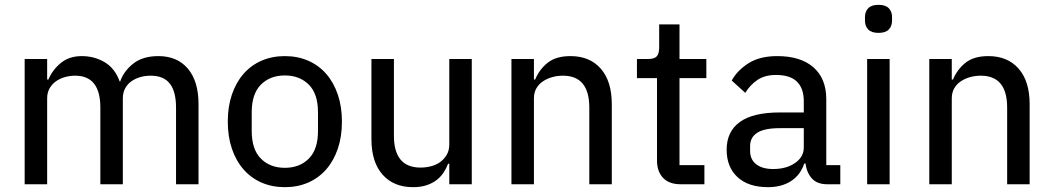

<svg xmlns="http://www.w3.org/2000/svg" viewBox="-20 -762 4354 794"><path d="M82 0V-518H175V-433H180Q197 -473 231.5 -501.5Q266 -530 318 -530Q370 -530 412.5 -505Q455 -480 475 -425H477Q491 -467 530.5 -498.5Q570 -530 635 -530Q713 -530 757 -478Q801 -426 801 -331V0H708V-317Q708 -383 682.5 -416Q657 -449 603 -449Q580 -449 559.5 -443Q539 -437 523 -425.5Q507 -414 497.5 -396.5Q488 -379 488 -355V0H395V-317Q395 -449 291 -449Q269 -449 248 -443Q227 -437 211 -425.5Q195 -414 185 -396.5Q175 -379 175 -355V0Z M1158 12Q1105 12 1061.5 -7Q1018 -26 987 -61.5Q956 -97 939 -147Q922 -197 922 -259Q922 -321 939 -371Q956 -421 987 -456.5Q1018 -492 1061.5 -511Q1105 -530 1158 -530Q1211 -530 1254.5 -511Q1298 -492 1329 -456.5Q1360 -421 1377 -371Q1394 -321 1394 -259Q1394 -197 1377 -147Q1360 -97 1329 -61.5Q1298 -26 1254.5 -7Q1211 12 1158 12ZM1158 -68Q1219 -68 1257 -106Q1295 -144 1295 -220V-298Q1295 -374 1257 -412Q1219 -450 1158 -450Q1097 -450 1059 -412Q1021 -374 1021 -298V-220Q1021 -144 1059 -106Q1097 -68 1158 -68Z M1838 -85H1833Q1826 -66 1814.5 -48.5Q1803 -31 1785.5 -17.5Q1768 -4 1744 4Q1720 12 1688 12Q1608 12 1562 -40Q1516 -92 1516 -187V-518H1609V-201Q1609 -69 1719 -69Q1741 -69 1762.5 -74.5Q1784 -80 1800.5 -92Q1817 -104 1827.5 -122Q1838 -140 1838 -164V-518H1931V0H1838Z M2095 0V-518H2188V-433H2193Q2211 -476 2245.5 -503Q2280 -530 2339 -530Q2419 -530 2464.5 -478Q2510 -426 2510 -331V0H2417V-317Q2417 -449 2308 -449Q2285 -449 2263.5 -443Q2242 -437 2225 -425.5Q2208 -414 2198 -396.5Q2188 -379 2188 -355V0Z M2795 0Q2747 0 2722 -26.5Q2697 -53 2697 -98V-439H2614V-518H2660Q2686 -518 2696 -529Q2706 -540 2706 -566V-661H2790V-518H2901V-439H2790V-79H2893V0Z M3402 0Q3359 0 3337.5 -24Q3316 -48 3311 -86H3306Q3290 -38 3251 -13Q3212 12 3156 12Q3075 12 3030 -29.5Q2985 -71 2985 -143Q2985 -218 3039.5 -257.5Q3094 -297 3206 -297H3304V-344Q3304 -396 3276 -424Q3248 -452 3189 -452Q3143 -452 3112.5 -431.5Q3082 -411 3062 -378L3006 -429Q3029 -471 3075.5 -500.5Q3122 -530 3194 -530Q3291 -530 3344 -483.5Q3397 -437 3397 -352V-79H3455V0ZM3177 -63Q3232 -63 3268 -88Q3304 -113 3304 -152V-232H3205Q3141 -232 3111.5 -213Q3082 -194 3082 -158V-138Q3082 -102 3107.5 -82.5Q3133 -63 3177 -63Z M3613 -626Q3584 -626 3570.5 -640Q3557 -654 3557 -677V-691Q3557 -714 3570.5 -728Q3584 -742 3613 -742Q3642 -742 3655.5 -728Q3669 -714 3669 -691V-677Q3669 -654 3655.5 -640Q3642 -626 3613 -626ZM3566 -518H3659V0H3566Z M3823 0V-518H3916V-433H3921Q3939 -476 3973.5 -503Q4008 -530 4067 -530Q4147 -530 4192.5 -478Q4238 -426 4238 -331V0H4145V-317Q4145 -449 4036 -449Q4013 -449 3991.5 -443Q3970 -437 3953 -425.5Q3936 -414 3926 -396.5Q3916 -379 3916 -355V0Z"/></svg>

Font: IBM Plex Sans Hebrew Text
Style: Regular
Weight: 450
Designer: Mike Abbink, Paul van der Laan, Pieter van Rosmalen, Yanek Iontef
Foundry: Bold Monday
Version: Version 1.2